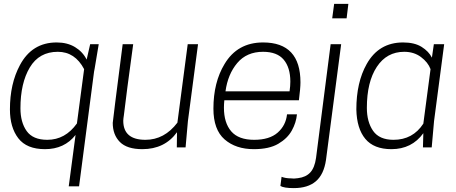

<svg xmlns="http://www.w3.org/2000/svg" viewBox="-20 -757 2343 986"><path d="M386 200H333L368 -64Q311 9 211 9Q117 9 74 -47Q31 -103 31 -195Q31 -327 82 -422Q144 -539 271 -539Q326 -539 365.5 -515Q405 -491 425 -451L443 -530H487Q467 -412 466 -404.5Q465 -397 463 -389ZM223 -39Q315 -39 375 -123L412 -402Q365 -491 277 -491Q181 -491 133 -410.5Q85 -330 85 -201Q85 -129 117 -84Q149 -39 223 -39Z M711 9Q632 9 595.5 -28Q559 -65 559 -126Q559 -134 610 -530H664Q629 -275 616 -164Q615 -157 614 -150Q613 -143 613 -137Q613 -39 727 -39Q824 -39 891 -127L944 -530H997L945 -135L933 0H888L889 -78Q826 9 711 9Z M1284 9Q1191 9 1133.5 -41Q1076 -91 1076 -199Q1076 -334 1133 -428Q1199 -539 1331 -539Q1523 -539 1523 -334Q1523 -305 1515 -242H1132Q1130 -222 1130 -204Q1130 -126 1167.5 -82.5Q1205 -39 1285 -39Q1364 -39 1406 -76Q1448 -113 1454 -170H1505Q1501 -127 1478.5 -86.5Q1456 -46 1409 -18.5Q1362 9 1284 9ZM1467 -288Q1471 -315 1471 -338Q1471 -410 1437 -450.5Q1403 -491 1331 -491Q1247 -491 1198.5 -433.5Q1150 -376 1138 -288Z M1489 209Q1438 209 1420 198L1426 151Q1447 159 1474 159L1490 160L1510 158Q1551 153 1573.5 128.5Q1596 104 1603 54L1678 -530H1732L1654 65Q1643 139 1602 174Q1561 209 1489 209ZM1760 -663H1686L1696 -737H1769Z M2261 -530H2208ZM1990 9Q1900 9 1856 -44Q1812 -97 1810 -195Q1810 -334 1863 -428Q1925 -539 2050 -539Q2109 -539 2145.5 -516Q2182 -493 2198 -461L2208 -530H2261L2209 -135L2197 0H2152L2154 -73Q2095 9 1990 9ZM2001 -39Q2100 -39 2154 -122L2191 -402Q2178 -437 2142 -464Q2106 -491 2056 -491Q1966 -491 1915 -413.5Q1864 -336 1864 -203Q1864 -131 1896 -85Q1928 -39 2001 -39Z"/></svg>

Font: Tanohe Sans Light
Style: Italic
Weight: 300
Designer: Village Type and Design LLC & Cristiano Sobral
Foundry: Cooper Hewitt Smithsonian Design Museum
Version: Version 1.00;September 29, 2021;FontCreator 13.0.0.2655 64-b